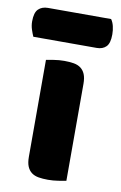

<svg xmlns="http://www.w3.org/2000/svg" viewBox="-108 -739 499 794"><g transform="rotate(10 141.0 -342.0)"><path d="M227 -1Q216 1 194.5 4.5Q173 8 151 8Q129 8 111.5 5Q94 2 82 -7Q70 -16 63.5 -31.5Q57 -47 57 -72V-479Q68 -481 89.5 -484.5Q111 -488 133 -488Q155 -488 172.5 -485Q190 -482 202 -473Q214 -464 220.5 -448.5Q227 -433 227 -408ZM-11 -564Q-16 -575 -21.5 -591.5Q-27 -608 -27 -626Q-27 -663 -12 -677.5Q3 -692 28 -692H293Q301 -681 305 -664.5Q309 -648 309 -630Q309 -593 294.5 -578.5Q280 -564 255 -564Z"/></g></svg>

Font: BALOOCHETTANREGULAR
Style: Book
Weight: 400
Designer: Maithili Shingre and Ek Type
Foundry: Ek Type
Version: Version 1.100;PS 1.000;hotconv 1.0.88;makeotf.lib2.5.647800;